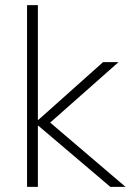

<svg xmlns="http://www.w3.org/2000/svg" viewBox="-20 -725 508 745"><path d="M85 0V-705H127V-260H129L380 -484H440L154 -231V-267L467 0H408L129 -237H127V0Z"/></svg>

Font: Nunito Sans 12pt ExtraLight 12pt ExtraLight
Style: Regular
Weight: 250
Version: Version 3.101;gftools[0.9.27]